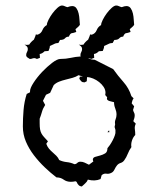

<svg xmlns="http://www.w3.org/2000/svg" viewBox="-20 -672 577 697"><path d="M467 -582Q464 -577 459.5 -573.5Q455 -570 451 -566L454 -556Q443 -552 437.5 -551.5Q432 -551 427 -539Q418 -539 413 -533Q408 -527 395 -527L389 -516Q380 -516 373 -512L358 -505Q358 -500 356.5 -496Q355 -492 353 -487L339 -486Q330 -477 321 -476L322 -462L311 -458Q305 -461 302 -461H300Q311 -455 324 -455L391 -421Q408 -397 428 -374.5Q448 -352 457 -323L465 -315Q462 -311 460.5 -306.5Q459 -302 458 -297L467 -286L463 -273Q464 -268 466.5 -263.5Q469 -259 469 -254Q469 -244 464 -232L473 -223Q468 -213 469.5 -203Q471 -193 471 -182Q463 -174 459 -161.5Q455 -149 457 -138Q449 -127 444 -114Q439 -101 431 -90Q426 -83 418 -80.5Q410 -78 405 -72Q400 -66 395.5 -56.5Q391 -47 383 -44Q375 -40 366 -41.5Q357 -43 349 -36L345 -22Q324 -13 299 -20Q296 -12 289.5 -6.5Q283 -1 277 5Q270 4 267 1.5Q264 -1 262 -4L259 -10Q258 -13 254 -14Q249 -13 245.5 -12.5Q242 -12 237 -12Q222 -12 211 -20Q200 -28 185 -28Q164 -44 142.5 -64.5Q121 -85 103 -108.5Q85 -132 74 -158Q63 -184 63 -213Q63 -242 65.5 -272.5Q68 -303 77 -331L89 -337V-341Q89 -352 102 -372Q115 -392 133 -411Q151 -430 169.5 -444Q188 -458 199 -458Q219 -458 237 -462Q254 -466 273 -467Q272 -469 272 -472Q272 -478 275 -483Q278 -488 278 -494Q278 -500 274.5 -503.5Q271 -507 266 -510L274 -509L283 -510Q289 -520 300 -528Q302 -533 304 -537.5Q306 -542 307 -547L313 -546Q326 -550 331 -562.5Q336 -575 347 -581Q347 -588 353 -600Q359 -612 367.5 -623.5Q376 -635 385.5 -643.5Q395 -652 402 -652Q407 -652 412 -649.5Q417 -647 422 -646Q432 -650 439 -650Q449 -650 454.5 -642Q460 -634 462.5 -623Q465 -612 465.5 -600.5Q466 -589 467 -582ZM265 -399Q256 -393 243.5 -389.5Q231 -386 218.5 -383Q206 -380 194.5 -375.5Q183 -371 175 -363L162 -335L147 -328L136 -306L144 -291Q136 -279 132.5 -266.5Q129 -254 124 -241V-225Q124 -211 125.5 -202.5Q127 -194 130.5 -187.5Q134 -181 139.5 -175Q145 -169 154 -159L148 -150Q152 -139 158 -132Q164 -125 171 -119Q178 -113 184.5 -106.5Q191 -100 195 -91Q208 -85 222.5 -83.5Q237 -82 250 -76Q256 -76 260.5 -80.5Q265 -85 272 -85Q280 -85 287.5 -81.5Q295 -78 303 -74L319 -86Q317 -90 317 -92Q317 -100 325.5 -102.5Q334 -105 343.5 -107.5Q353 -110 361.5 -115Q370 -120 370 -134Q373 -137 378.5 -145Q384 -153 389 -162.5Q394 -172 397 -181Q400 -190 399 -194Q400 -201 396 -211L398 -221Q396 -230 399.5 -238.5Q403 -247 403 -256Q403 -267 398.5 -278Q394 -289 394 -301Q391 -302 386 -303Q381 -304 376.5 -305.5Q372 -307 369.5 -310Q367 -313 369 -319L362 -327L363 -335Q363 -346 356.5 -356Q350 -366 340 -374Q330 -382 318 -387Q306 -392 296 -392L295 -377L287 -373Q279 -373 275.5 -376.5Q272 -380 268 -386L270 -394H281ZM270 -582Q267 -577 262.5 -573.5Q258 -570 254 -566L257 -556Q246 -552 240.5 -551.5Q235 -551 230 -539Q221 -539 216 -533Q211 -527 198 -527L192 -516Q183 -516 176 -512L161 -505Q161 -500 159.5 -496Q158 -492 156 -487L142 -486Q133 -477 124 -476L125 -462L114 -458Q108 -461 105 -461Q102 -461 100 -460.5Q98 -460 95.5 -459Q93 -458 88 -458Q84 -460 79.5 -463.5Q75 -467 75 -472Q75 -478 78 -483Q81 -488 81 -494Q81 -500 77.5 -503.5Q74 -507 69 -510L77 -509L86 -510Q92 -520 103 -528Q105 -533 107 -537.5Q109 -542 110 -547L116 -546Q129 -550 134 -562.5Q139 -575 150 -581Q150 -588 156 -600Q162 -612 170.5 -623.5Q179 -635 188.5 -643.5Q198 -652 205 -652Q210 -652 215 -649.5Q220 -647 225 -646Q235 -650 242 -650Q252 -650 257.5 -642Q263 -634 265.5 -623Q268 -612 268.5 -600.5Q269 -589 270 -582ZM377 -192H370L376 -199Z"/></svg>

Font: ErikasBuero
Style: Regular
Weight: 400
Designer: Peter Wiegel
Foundry: Peter Wiegel
Version: Version 1.006